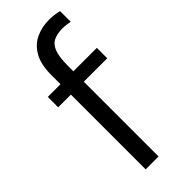

<svg xmlns="http://www.w3.org/2000/svg" viewBox="-236 -760 797 797"><g transform="rotate(-45 162.0 -361.5)"><path d="M306.1 -715.5V-653.2Q296.6 -655.2 284.8 -656.7Q272.9 -658.2 264.1 -658.2Q232.9 -658.2 211.5 -648.7Q190.1 -639.2 179.3 -612.5Q168.5 -585.9 168.5 -532.4V-500H306.1V-438.9H168.5V0H92.8V-438.9H18.2V-500H92.8V-554.8Q92.8 -615 113.6 -652.1Q134.5 -689.3 169.8 -706.1Q205.2 -723 248.2 -723Q263.7 -723 279.1 -721.1Q294.6 -719.3 306.1 -715.5Z"/></g></svg>

Font: Envelope Sans Variable
Style: Regular
Weight: 500
Designer: Andreas Rasmussen / Norman Anderson
Foundry: mail.de GmbH
Version: Version 1.150